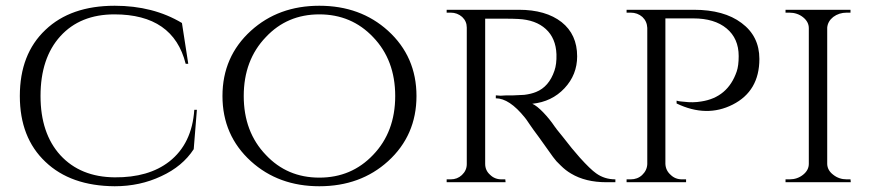

<svg xmlns="http://www.w3.org/2000/svg" viewBox="-20 -634 3035 668"><path d="M665 -252 654 -115Q615 -55 541 -21Q467 14 379 14Q226 13 138 -71Q49 -155 49 -300Q49 -446 138 -530Q226 -614 379 -614Q513 -614 613 -554L635 -412H626Q583 -584 378 -584Q259 -584 190 -508Q121 -432 121 -300Q121 -170 190 -94Q260 -18 379 -17Q497 -16 569 -72Q648 -134 656 -252Z M1330 -527Q1429 -437 1429 -300Q1429 -163 1330 -73Q1234 14 1091 14Q949 14 853 -73Q754 -163 754 -300Q754 -437 853 -527Q949 -614 1091 -614Q1234 -614 1330 -527ZM1278 -95Q1355 -175 1355 -300Q1355 -425 1278 -505Q1203 -584 1091 -584Q979 -584 905 -505Q828 -425 828 -300Q828 -175 905 -95Q979 -16 1091 -16Q1203 -16 1278 -95Z M1785 -600Q1879 -600 1934 -557Q1988 -514 1988 -438Q1988 -374 1944 -327Q1900 -280 1832 -273Q1848 -266 1871 -242Q1892 -220 1909 -195L1911 -192Q1914 -189 1917 -184Q1927 -172 1938 -158Q1971 -115 1997 -86Q2034 -45 2054 -31Q2083 -10 2121 -10V0H2090Q2017 0 1967 -30Q1948 -41 1931 -58L1916 -73L1904 -88Q1898 -96 1854 -158L1837 -181Q1828 -194 1823 -201Q1809 -222 1806 -225Q1752 -292 1705 -292V-302H1709Q1715 -301 1721 -301Q1730 -301 1739 -302H1762L1783 -303L1804 -304Q1828 -307 1845 -314Q1890 -332 1909 -388Q1917 -411 1916 -445Q1914 -501 1879 -533Q1844 -565 1783 -568Q1764 -569 1743 -569H1668V-64Q1668 -41 1685 -26Q1701 -10 1725 -10H1738L1739 0H1534V-10H1548Q1571 -10 1587 -25Q1604 -41 1604 -63V-538Q1604 -560 1588 -575Q1571 -590 1548 -590H1534V-600Z M2394 -600Q2499 -600 2560 -554Q2622 -508 2622 -429Q2622 -317 2529 -270Q2438 -224 2334 -274V-284L2336 -283H2338L2341 -282L2349 -281L2360 -280Q2391 -276 2420 -281Q2512 -295 2543 -385Q2550 -405 2550 -439Q2550 -500 2508 -535Q2466 -570 2392 -570H2295V-64Q2296 -41 2313 -26Q2329 -10 2353 -10H2367V0H2160V-10H2174Q2198 -10 2214 -25Q2231 -41 2232 -63V-537Q2231 -560 2215 -575Q2198 -590 2174 -590H2160V-600Z M2713 0V-10H2727Q2754 -10 2774 -26Q2794 -42 2794 -64V-536Q2794 -558 2774 -574Q2754 -590 2726 -590H2713V-600H2939V-590H2926Q2899 -590 2879 -575Q2860 -560 2858 -538V-63Q2859 -41 2879 -26Q2899 -10 2926 -10H2939L2940 0Z"/></svg>

Font: Cinzel(RUS BY LYAJKA)
Style: Regular
Weight: 400
Designer: Natanael Gama
Version: Version 1.001;PS 001.001;hotconv 1.0.56;makeotf.lib2.0.21325